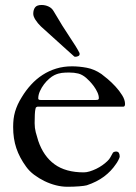

<svg xmlns="http://www.w3.org/2000/svg" viewBox="-20 -732 535 755"><path d="M464.8 -312.5H127Q121.6 -310.5 120.6 -308.3Q119.6 -306.2 118.7 -299.8Q117.7 -295.4 116.9 -280.8Q116.2 -266.1 116.2 -247.6Q116.2 -229 120.6 -211.9Q125 -194.8 130.4 -178.2Q150.9 -117.7 194.6 -85.9Q238.3 -54.2 309.6 -54.2Q320.3 -54.2 333 -58.1Q345.7 -62 358.4 -68.1Q371.1 -74.2 382.8 -82.5Q394.5 -90.8 403.3 -99.6Q409.7 -105.5 413.8 -113Q418 -120.6 424.3 -131.8Q426.3 -133.8 429.7 -135Q433.1 -136.2 435.5 -136.2Q444.3 -136.2 447.5 -130.6Q450.7 -125 450.7 -116.7Q450.7 -114.3 449 -110.1Q447.3 -106 445.1 -101.6Q442.9 -97.2 440.2 -93Q437.5 -88.9 436 -86.9Q417.5 -59.1 389.2 -37.8Q360.8 -16.6 321.3 -3.4Q312.5 -1 291.3 0.7Q270 2.4 245.1 2.4Q223.1 2.4 200 -3.4Q176.8 -9.3 154.8 -20Q132.8 -30.8 114 -44.9Q95.2 -59.1 83 -76.2Q56.6 -112.3 44.2 -149.4Q31.7 -186.5 31.7 -232.4Q31.7 -249 33.4 -263.9Q35.2 -278.8 39.3 -293Q43.5 -307.1 49.8 -321Q56.2 -335 65.4 -349.6Q81.5 -376.5 102.1 -398.9Q122.6 -421.4 147.5 -437.5Q172.4 -453.6 201.2 -462.4Q230 -471.2 263.2 -471.2Q291 -471.2 321 -465.6Q351.1 -460 378.9 -440.9Q387.7 -434.6 403.3 -421.4Q418.9 -408.2 434.1 -391.8Q449.2 -375.5 460.4 -357.4Q471.7 -339.4 471.7 -322.8Q471.7 -318.4 470 -315.4Q468.3 -312.5 464.8 -312.5ZM139.6 -338.9H356.9Q365.2 -338.9 366.9 -341.1Q368.7 -343.3 368.7 -345.7Q368.7 -356.9 363 -369.1Q357.4 -381.3 349.4 -392.3Q341.3 -403.3 333 -412.1Q324.7 -420.9 318.8 -425.8Q303.2 -439 287.6 -442.9Q272 -446.8 252 -446.8Q243.7 -446.8 236.6 -446.5Q229.5 -446.3 222.7 -445.3Q215.8 -444.3 209 -442.4Q202.1 -440.4 193.8 -436.5Q184.6 -432.1 173.6 -422.6Q162.6 -413.1 153.1 -400.6Q143.6 -388.2 137 -373.5Q130.4 -358.9 130.4 -344.7Q130.4 -338.9 139.6 -338.9ZM110.8 -677.7Q110.8 -693.4 117.9 -702.9Q125 -712.4 143.6 -712.4Q158.2 -712.4 171.1 -706.3Q184.1 -700.2 190.9 -688Q227.5 -625.5 254.4 -585.9Q281.2 -546.4 292.5 -523.9Q293 -522.9 293 -521.5Q293 -520 293 -519Q293 -513.7 287.1 -511.2Q281.2 -508.8 277.3 -508.8H274.4Q272.9 -508.8 272 -509.8Q257.8 -522.5 240.2 -538.3Q222.7 -554.2 204.8 -570.3Q187 -586.4 170.2 -601.6Q153.3 -616.7 141.1 -627.9Q128.4 -640.1 119.6 -653.8Q110.8 -667.5 110.8 -677.7Z"/></svg>

Font: IM FELL French Canon
Style: Regular
Weight: 400
Designer: Igino Marini
Foundry: Igino Marini,
Version: 3.00